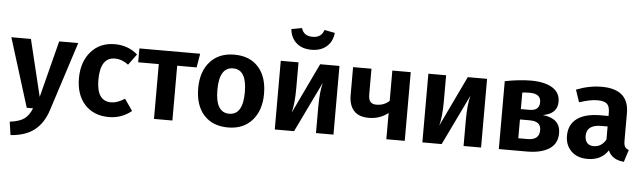

<svg xmlns="http://www.w3.org/2000/svg" viewBox="-59 -1026 4950 1476"><g transform="rotate(5 2416.5 -287.5)"><path d="M514 -530 343 1Q311 102 242.5 157Q174 212 57 220L42 118Q118 108 153.5 82Q189 56 212 0H163L-2 -530H149L255 -92L367 -530Z M796 -546Q898 -546 972 -482L910 -398Q860 -436 806 -436Q693 -436 693 -262Q693 -98 805 -98Q852 -98 910 -135L972 -46Q896 16 798 16Q680 16 611.5 -59Q543 -134 543 -261Q543 -388 612 -467Q681 -546 796 -546Z M1455 -530 1437 -423H1287V0H1145V-423H986V-530Z M1971 -265Q1971 -138 1903 -61Q1835 16 1717 16Q1598 16 1530.5 -58.5Q1463 -133 1463 -265Q1463 -393 1531 -469.5Q1599 -546 1718 -546Q1837 -546 1904 -471.5Q1971 -397 1971 -265ZM1718 -440Q1611 -440 1611 -265Q1611 -90 1717 -90Q1823 -90 1823 -265Q1823 -440 1718 -440Z M2137 -780 2218 -795Q2235 -735 2304 -735Q2373 -735 2391 -795L2472 -780Q2466 -714 2421.5 -674.5Q2377 -635 2304 -635Q2231 -635 2187 -674.5Q2143 -714 2137 -780ZM2530 -530V0H2395V-201Q2395 -320 2414 -390L2226 0H2077V-530H2214V-327Q2214 -210 2195 -140L2381 -530Z M2938 -530H3080V0H2938V-203Q2875 -152 2788 -152Q2711 -152 2673 -194.5Q2635 -237 2635 -314V-530H2777V-332Q2777 -292 2792 -275Q2807 -258 2838 -258Q2898 -258 2938 -296Z M3669 -530V0H3534V-201Q3534 -320 3553 -390L3365 0H3216V-530H3353V-327Q3353 -210 3334 -140L3520 -530Z M4121 -290Q4257 -275 4257 -162Q4257 -80 4194 -40Q4131 0 4023 0H3806V-524Q3918 -546 4007 -546Q4112 -546 4172 -509.5Q4232 -473 4232 -402Q4232 -310 4121 -290ZM4005 -452Q3980 -452 3948 -449V-321H4015Q4091 -321 4091 -387Q4091 -452 4005 -452ZM4019 -96Q4110 -96 4110 -172Q4110 -207 4089 -224Q4068 -241 4020 -241H3948V-96Z M4763 -147Q4763 -116 4772 -101.5Q4781 -87 4802 -80L4772 14Q4679 6 4650 -64Q4598 16 4491 16Q4412 16 4365.5 -29.5Q4319 -75 4319 -148Q4319 -235 4382 -281Q4445 -327 4563 -327H4624V-353Q4624 -402 4602 -421Q4580 -440 4529 -440Q4473 -440 4389 -412L4357 -507Q4456 -546 4553 -546Q4763 -546 4763 -361ZM4530 -86Q4590 -86 4624 -145V-246H4577Q4462 -246 4462 -160Q4462 -125 4479.5 -105.5Q4497 -86 4530 -86Z"/></g></svg>

Font: FiraGO SemiBold
Style: Regular
Weight: 600
Designer: bBox Type
Foundry: bBox Type GmbH
Version: Version 1.001;PS 001.001;hotconv 1.0.88;makeotf.lib2.5.64775